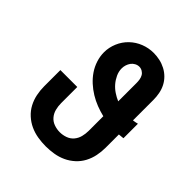

<svg xmlns="http://www.w3.org/2000/svg" viewBox="-206 -873 1012 1012"><g transform="rotate(45 300.0 -367.5)"><path d="M300 8Q270 8 240 3Q210 -2 183 -14.5Q156 -27 133.5 -47.5Q111 -68 97 -94.5Q83 -121 77 -150.5Q71 -180 71 -210V-331H197V-210Q197 -188 202.5 -166.5Q208 -145 222 -128.5Q236 -112 257 -104.5Q278 -97 300 -97Q322 -97 343 -104.5Q364 -112 378 -128.5Q392 -145 397.5 -166.5Q403 -188 403 -210V-319Q374 -326 345.5 -337Q317 -348 291 -364Q265 -380 242.5 -400.5Q220 -421 203 -446Q186 -471 176.5 -500.5Q167 -530 167 -560Q167 -596 181.5 -630.5Q196 -665 222.5 -690.5Q249 -716 283.5 -729.5Q318 -743 355 -743Q378 -743 401 -738Q424 -733 445 -722Q466 -711 482.5 -694.5Q499 -678 509.5 -657.5Q520 -637 524.5 -613.5Q529 -590 529 -567V-414Q537 -415 545 -416.5Q553 -418 560 -420V-312Q553 -311 545 -310.5Q537 -310 529 -309V-210Q529 -180 523 -150.5Q517 -121 503 -94.5Q489 -68 466.5 -47.5Q444 -27 417 -14.5Q390 -2 360 3Q330 8 300 8ZM403 -430V-567Q403 -579 401 -591.5Q399 -604 393 -614.5Q387 -625 376 -631.5Q365 -638 353 -638Q340 -638 328 -631.5Q316 -625 308.5 -614.5Q301 -604 297 -591.5Q293 -579 293 -566Q293 -543 303 -521.5Q313 -500 328 -482.5Q343 -465 362.5 -452Q382 -439 403 -430Z"/></g></svg>

Font: Iosevka SS04 XBd Ex
Style: Regular
Weight: 800
Width: 7
Monospace: yes
Designer: Belleve Invis
Foundry: Belleve Invis
Version: Version 19.0.0; ttfautohint (v1.8.4)